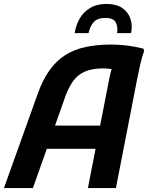

<svg xmlns="http://www.w3.org/2000/svg" viewBox="-30 -954 751 974"><path d="M-10 0 162 -480Q187 -550 221.5 -598Q256 -646 301 -674.5Q346 -703 404 -715.5Q462 -728 534 -728Q578 -728 618.5 -722.5Q659 -717 698 -707L701 -695Q690 -666 681 -625Q672 -584 666 -554L558 0H416L524 -553Q528 -576 534.5 -597Q541 -618 550 -632L557 -597Q547 -602 528.5 -604.5Q510 -607 493 -607Q438 -607 402 -591.5Q366 -576 343.5 -546Q321 -516 304 -472L137 0ZM169 -199 205 -317H510L487 -199ZM511 -934Q560 -934 590 -913.5Q620 -893 631.5 -859.5Q643 -826 635 -786H564Q569 -822 556 -842.5Q543 -863 505 -863Q465 -863 446 -842.5Q427 -822 419 -786H349Q355 -826 374 -859.5Q393 -893 427 -913.5Q461 -934 511 -934Z"/></svg>

Font: Kufam SemiBold
Style: Italic
Weight: 600
Italic angle: -11°
Designer: Artur Schmal
Foundry: Original Type
Version: Version 1.301; ttfautohint (v1.8.3)